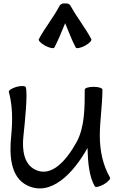

<svg xmlns="http://www.w3.org/2000/svg" viewBox="-20 -1050 696 1108"><path d="M294 -776C318 -821 336 -869 356 -916C376 -869 393 -821 417 -776C422 -768 445 -773 470 -786C495 -799 511 -816 507 -824C472 -891 423 -950 387 -1017C382 -1027 369 -1032 356 -1030C342 -1032 330 -1027 324 -1017C289 -950 240 -891 204 -824C200 -816 217 -799 241 -786C266 -773 290 -768 294 -776ZM31 -520C53 -439 53 -354 45 -270C33 -156 39 -28 137 20C272 86 402 -47 485 -196V-197C487 -115 494 -31 527 25C531 33 554 28 579 14C603 0 619 -18 615 -25C573 -98 556 -182 556 -267C556 -355 571 -443 571 -531C571 -532 571 -533 571 -533C571 -542 548 -549 520 -549C492 -549 469 -542 469 -533C469 -429 469 -316 422 -230C364 -125 277 -24 183 -71C117 -103 107 -187 115 -263C125 -358 140 -505 129 -546C127 -555 103 -556 76 -549C49 -541 29 -529 31 -520Z"/></svg>

Font: Nupuram Medium
Style: Regular
Weight: 500
Designer: Santhosh Thottingal (santhosh.thottingal@gmail.com)
Foundry: SMC
Version: Version 1.000